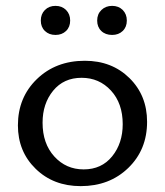

<svg xmlns="http://www.w3.org/2000/svg" viewBox="-20 -629 563 654"><path d="M205 -523.5Q191 -510 169 -510Q147 -510 133 -523.5Q119 -537 119 -559Q119 -581 133 -595Q147 -609 169 -609Q191 -609 205 -595Q219 -581 219 -559Q219 -537 205 -523.5ZM362 -510Q339 -510 325 -523.5Q311 -537 311 -559Q311 -581 325.5 -595Q340 -609 362 -609Q384 -609 398 -595Q412 -581 412 -559Q412 -537 398 -523.5Q384 -510 362 -510ZM255 5Q162 5 101.5 -54Q41 -113 41 -202Q41 -297 105.5 -359.5Q170 -422 269 -422Q361 -422 421 -363Q481 -304 481 -214Q481 -119 417 -57Q353 5 255 5ZM265 -52Q326 -52 362 -96.5Q398 -141 398 -206Q398 -277 358 -320.5Q318 -364 258 -364Q197 -364 161 -320Q125 -276 125 -211Q125 -140 165 -96Q205 -52 265 -52Z"/></svg>

Font: EauTest Medium
Style: Regular
Weight: 500
Designer: Christian Thalmann (Catharsis Fonts)
Version: Version 0.001;PS 000.001;hotconv 1.0.88;makeotf.lib2.5.64775